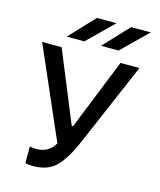

<svg xmlns="http://www.w3.org/2000/svg" viewBox="-133 -1016 927 1115"><g transform="rotate(15 330.5 -458.5)"><path d="M173 5Q141 5 126 -1V-100Q146 -96 167 -96Q240 -96 276 -159L38 -705H155L330 -279H338L509 -705H623L407 -202Q360 -93 310 -44Q260 5 173 5ZM480 -772H374L515 -922H633ZM274 -772H168L309 -922H427Z"/></g></svg>

Font: Manrope Medium
Style: Medium
Weight: 500
Designer: Mikhail Sharanda
Foundry: Mikhail Sharanda
Version: Version 4.000;hotconv 1.0.109;makeotfexe 2.5.65596